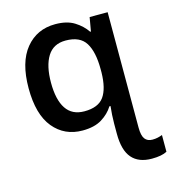

<svg xmlns="http://www.w3.org/2000/svg" viewBox="-116 -646 878 980"><g transform="rotate(-15 323.0 -155.5)"><path d="M265.6 -550.8Q327.1 -550.8 366.2 -526.4Q405.3 -502 428.7 -467.3H432.6L445.3 -540.5H540.5V68.8Q540.5 111.8 554 129.4Q567.4 147 593.3 147Q609.4 147 622.1 144Q634.8 141.1 646 136.7V225.1Q618.2 240.2 565.9 240.2Q496.1 240.2 460.7 199.2Q425.3 158.2 425.3 71.3V18.1Q425.3 -2 426.8 -27.8Q428.2 -53.7 430.7 -74.2H424.8Q402.8 -38.6 363.5 -14.4Q324.2 9.8 261.7 9.8Q166.5 9.8 108.4 -60.5Q50.3 -130.9 50.3 -269.5Q50.3 -406.7 109.4 -478.8Q168.5 -550.8 265.6 -550.8ZM294.9 -456.5Q230.5 -456.5 199.2 -406.5Q168 -356.4 168 -267.6Q168 -177.2 199.5 -129.9Q231 -82.5 295.9 -82.5Q369.1 -82.5 399.2 -124.5Q429.2 -166.5 430.7 -251.5V-269Q430.7 -360.4 400.9 -408.4Q371.1 -456.5 294.9 -456.5Z"/></g></svg>

Font: Open Sans SemiBold
Style: Regular
Weight: 600
Designer: Monotype Design Team
Foundry: Monotype Imaging Inc.
Version: Version 3.003; ttfautohint (v1.8.4)